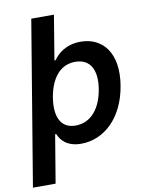

<svg xmlns="http://www.w3.org/2000/svg" viewBox="-112 -797 824 1073"><g transform="rotate(-10 299.5 -261.0)"><path d="M141.3 -727.3 -13.5 204.5H115.1L160.5 -67.8H166.9C180.8 -32 215.2 9.6 296.2 9.6C423.7 9.6 538.4 -91.6 567.8 -272C598 -453.8 514.6 -552.6 389.9 -552.6C306.1 -552.6 258.5 -509.2 234.7 -474.8H228.3L269.9 -727.3ZM183.9 -272.7C200.6 -373.2 251.4 -447.1 340.2 -447.1C429.3 -447.1 461.3 -376.4 444.2 -272.7C426.8 -168.3 370.7 -95.9 282.3 -95.9C193.2 -95.9 167.6 -172.6 183.9 -272.7Z"/></g></svg>

Font: Margiela Sans Semi Bold
Style: Italic
Weight: 600
Italic angle: -9.39999°
Designer: Stefan Endress, Andreas Faust
Version: Version 1.100;FEAKit 1.0